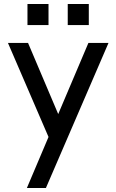

<svg xmlns="http://www.w3.org/2000/svg" viewBox="-20 -736 586 966"><path d="M115.2 210 224.1 -46.9 20 -520H121.1L272.9 -162.1L424.8 -520H525.9L210.9 210ZM320.8 -715.8H426.8V-609.9H320.8ZM118.2 -715.8H224.1V-609.9H118.2Z"/></svg>

Font: Aldrich
Style: Regular
Weight: 400
Designer: Matthew Desmond
Foundry: Matthew Desmond
Version: Version 1.001 2011